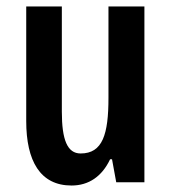

<svg xmlns="http://www.w3.org/2000/svg" viewBox="-20 -563 528 593"><path d="M426 -543H315V-261C315 -148 297 -89 229 -89C188 -89 171 -131 171 -218V-543H61V-189C61 -66 104 10 201 10C254 10 295 -18 320 -71H326L339 0H426Z"/></svg>

Font: Noto Sans Sinhala UI ExtraCondensed SemiBold
Style: Regular
Weight: 600
Width: 2
Designer: Jelle Bosma - Monotype Design Team
Foundry: Monotype Imaging Inc.
Version: Version 2.006